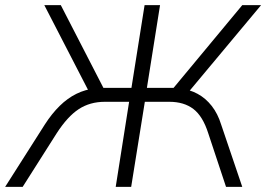

<svg xmlns="http://www.w3.org/2000/svg" viewBox="-44 -725 1033 745"><path d="M-24 0 130 -242Q157 -284 187.5 -314Q218 -344 252.5 -361Q287 -378 326 -382L306 -360L128 -705H192L365 -369L345 -384H466L517 -705H577L526 -384H635L617 -369L896 -705H969L681 -360L653 -382Q691 -378 722.5 -361Q754 -344 777.5 -314Q801 -284 814 -242L896 0H833L764 -208Q743 -274 706.5 -302Q670 -330 613 -330H518L465 0H405L457 -330H363Q305 -330 261.5 -301.5Q218 -273 176 -208L44 0Z"/></svg>

Font: Nunito Sans 12pt Light
Style: Italic
Weight: 300
Italic angle: -9°
Designer: Vernon Adams
Foundry: Vernon Adams
Version: Version 3.101;gftools[0.9.27]